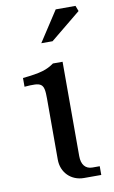

<svg xmlns="http://www.w3.org/2000/svg" viewBox="-84 -777 487 822"><g transform="rotate(-10 159.0 -366.0)"><path d="M209 -96V-506H167C136 -484 109 -475 30 -467V-429C106 -435 116 -430 116 -363V-97C116 -41 157 0 213 0H288V-38H256C226 -38 209 -59 209 -96ZM133 -600H182L314 -708L305 -732H219Z"/></g></svg>

Font: LT Superior Serif Medium
Style: Regular
Weight: 500
Designer: Daniel Lyons
Foundry: LyonsType
Version: Version 2.120;FEAKit 1.0